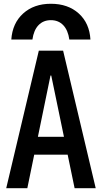

<svg xmlns="http://www.w3.org/2000/svg" viewBox="-20 -999 540 1019"><path d="M250 -979Q341 -979 398 -927.5Q455 -876 460 -789H348Q341 -839 315.5 -865.5Q290 -892 250 -892Q210 -892 184.5 -865.5Q159 -839 152 -789H40Q46 -876 103 -927.5Q160 -979 250 -979ZM13 0 186 -730H315L488 0H376L252 -598H248L125 0ZM111 -178V-273H389V-178Z"/></svg>

Font: M PLUS Code Latin Medium
Style: Regular
Weight: 500
Designer: Coji Morishita
Foundry: UNDERFOREST DESIGN
Version: Version 1.002; ttfautohint (v1.8.3)